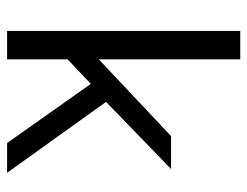

<svg xmlns="http://www.w3.org/2000/svg" viewBox="-100 -614 714 555"><g transform="rotate(90 257.5 -337.0)"><path d="M70 0V-674H152V-265L374 -474H469L275 -286L480 0H394L223 -242L152 -175V0Z"/></g></svg>

Font: Kanit Light
Style: Regular
Weight: 300
Designer: Katatrad Team
Foundry: CadsonDemak
Version: Version 2.000; ttfautohint (v1.8.3)